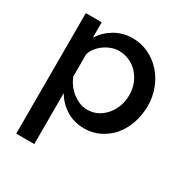

<svg xmlns="http://www.w3.org/2000/svg" viewBox="-171 -667 973 1015"><g transform="rotate(30 315.0 -159.5)"><path d="M365.2 9.8Q301.8 9.8 253.9 -20Q206.1 -49.8 178.2 -98.1V212.9H67.9V-522.9H165V-429.2Q195.3 -476.1 242.7 -503.9Q291 -532.2 350.1 -532.2Q403.3 -532.2 449.2 -509.8Q495.1 -487.3 526.9 -451.2Q561 -412.6 578.6 -365.2Q597.2 -315.4 597.2 -262.2Q597.2 -205.6 580.1 -155.3Q563.5 -106.9 532.2 -69.3Q502 -33.7 458.5 -11.7Q415.5 9.8 365.2 9.8ZM329.1 -84Q363.3 -84 392.6 -99.1Q419.9 -113.3 441.4 -139.2Q462.4 -165 473.1 -195.8Q483.9 -227.5 483.9 -262.2Q483.9 -298.3 471.7 -330.1Q460 -360.8 437.5 -386.2Q417 -409.7 386.2 -423.8Q355.5 -438 320.8 -438Q298.8 -438 276.9 -430.2Q252.9 -421.9 233.9 -408.2Q214.4 -394.5 199.2 -375.5Q184.1 -356.4 178.2 -335V-198.2Q189 -172.9 204.1 -152.8Q220.7 -130.9 239.3 -117.2Q261.2 -101.1 282.2 -92.8Q304.7 -84 329.1 -84Z"/></g></svg>

Font: Rising Sun DemiBold
Style: DemiBold
Weight: 600
Designer: Matt McInerney, Pablo Impallari, Rodrigo Fuenzalida
Foundry: Matt McInerney, Pablo Impallari, Rodrigo Fuenzalida
Version: Version 1.000